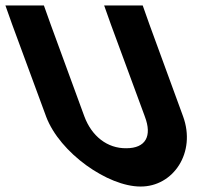

<svg xmlns="http://www.w3.org/2000/svg" viewBox="-236 -632 771 702"><path d="M-191.7 -543 -216.2 -612H-75.5L-50.5 -542L72.2 -207C99.1 -134 156.5 -89 225.8 -90C296.4 -90 321.1 -134 293.5 -206L293.2 -207L169.3 -543L144.8 -612H285.8L310.6 -542L433.2 -207C482.2 -74 397.3 51 277.4 50C158.9 50 -17.1 -72 -67.5 -206L-67.8 -207Z"/></svg>

Font: Nordica Plus
Style: NordicaClassicRgCondOpObl
Weight: 500
Version: Version 1.01